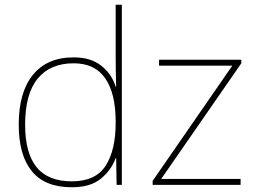

<svg xmlns="http://www.w3.org/2000/svg" viewBox="-20 -780 1079 810"><path d="M283 10Q169 10 114 -58Q59 -126 59 -254Q59 -391 119 -464.5Q179 -538 291 -538Q363 -538 407.5 -502.5Q452 -467 468 -414H470Q469 -448 468.5 -480Q468 -512 468 -543V-760H494V0H472L470 -113H468Q450 -63 406 -26.5Q362 10 283 10ZM283 -15Q383 -15 425.5 -80.5Q468 -146 468 -263V-266Q468 -386 424 -449.5Q380 -513 291 -513Q192 -513 139 -448.5Q86 -384 86 -254Q86 -134 134.5 -74.5Q183 -15 283 -15ZM995 0H624V-17L960 -503H651V-528H998V-513L660 -25H995Z"/></svg>

Font: Noto Sans Thin
Style: Regular
Weight: 100
Designer: Monotype Design Team
Foundry: Monotype Imaging Inc.
Version: Version 2.007